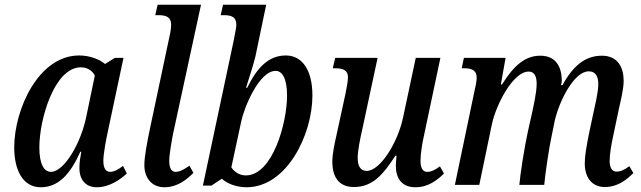

<svg xmlns="http://www.w3.org/2000/svg" viewBox="-20 -780 2705 810"><path d="M152 10C227 10 277 -46 319 -140H323C319 -116 315 -98 315 -71C315 -20 343 10 388 10C442 10 488 -23 515 -48L499 -80C479 -65 462 -55 444 -55C426 -55 416 -71 416 -102C416 -130 428 -194 433 -216L501 -536H465L423 -510C400 -530 358 -546 314 -546C142 -546 40 -318 40 -158C40 -63 76 10 152 10ZM195 -55C167 -55 146 -85 146 -158C146 -278 210 -496 321 -496C346 -496 369 -484 380 -461L344 -288C321 -174 250 -55 195 -55Z M674 10C729 10 770 -24 796 -51L779 -81C758 -66 739 -55 721 -55C703 -55 694 -71 694 -101C694 -129 704 -183 710 -215L828 -760H645L635 -716H649C679 -716 702 -709 702 -676C702 -666 700 -646 695 -626L613 -239C601 -182 589 -120 589 -83C589 -32 618 10 674 10Z M1020 10C1190 10 1298 -212 1298 -377C1298 -487 1253 -546 1186 -546C1114 -546 1065 -496 1023 -410H1018C1027 -439 1050 -509 1058 -544L1103 -760H921L911 -716H925C955 -716 977 -709 977 -676C977 -664 973 -647 967 -614L836 3H872L916 -26C936 -7 975 10 1020 10ZM1017 -40C991 -40 969 -54 956 -74L998 -269C1009 -323 1072 -481 1143 -481C1169 -481 1191 -452 1191 -377C1191 -261 1130 -40 1017 -40Z M1733 10C1787 10 1826 -21 1853 -48L1836 -78C1815 -63 1800 -55 1782 -55C1764 -55 1754 -71 1754 -101C1754 -131 1761 -174 1768 -205L1838 -536H1734L1681 -287C1659 -179 1584 -59 1527 -59C1498 -59 1489 -84 1489 -114C1489 -145 1500 -198 1509 -237L1573 -536H1394L1384 -492H1394C1430 -492 1448 -482 1448 -454C1448 -438 1443 -412 1438 -387L1400 -212C1392 -177 1382 -131 1382 -97C1382 -40 1405 9 1473 9C1552 9 1596 -43 1648 -123H1653C1651 -105 1650 -90 1650 -80C1650 -31 1672 10 1733 10Z M2532 9C2586 9 2624 -22 2652 -50L2635 -79C2615 -64 2599 -56 2580 -56C2563 -56 2552 -72 2552 -100C2552 -128 2558 -166 2567 -207L2591 -321C2599 -357 2611 -404 2611 -439C2611 -495 2587 -545 2519 -545C2451 -545 2399 -505 2353 -421H2347C2349 -428 2350 -435 2350 -442C2349 -496 2327 -545 2259 -545C2196 -545 2148 -504 2098 -424H2093L2113 -536H1937L1928 -492H1938C1968 -492 1991 -485 1991 -452C1991 -442 1988 -422 1983 -402L1899 0H2002L2055 -255C2073 -340 2145 -478 2210 -478C2239 -478 2244 -450 2244 -426C2244 -389 2230 -329 2224 -301L2207 -225C2192 -157 2174 -40 2171 0H2276C2279 -39 2297 -162 2307 -205L2320 -269C2340 -358 2404 -480 2464 -479C2495 -479 2504 -454 2504 -425C2504 -389 2489 -331 2483 -302L2466 -222C2453 -159 2447 -120 2447 -90C2447 -35 2474 9 2532 9Z"/></svg>

Font: Noto Serif Condensed Medium
Style: Italic
Weight: 500
Width: 3
Italic angle: -12°
Designer: Monotype Design Team
Foundry: Monotype Imaging Inc.
Version: Version 2.013